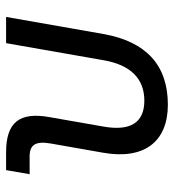

<svg xmlns="http://www.w3.org/2000/svg" viewBox="10 -568 567 626"><g transform="rotate(-90 293.0 -254.5)"><path d="M265.1 9.8C393.6 9.8 470.7 -60.5 495.6 -200.2L551.3 -517.6H465.8L410.2 -200.2C395 -111.8 350.1 -66.9 278.3 -66.9C207 -66.9 178.2 -111.8 193.8 -200.2L224.6 -376C242.2 -474.1 207.5 -517.6 110.4 -517.6H51.8L38.6 -440.9H96.2C134.8 -440.9 147 -421.4 138.7 -372.6L108.4 -200.2C85.4 -68.4 143.6 9.8 265.1 9.8Z"/></g></svg>

Font: Cascadia Mono NF SemiLight
Style: Italic
Weight: 350
Italic angle: -10°
Monospace: yes
Designer: Aaron Bell
Foundry: Saja Typeworks
Version: Version 2404.023